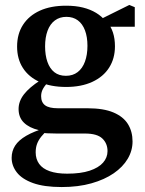

<svg xmlns="http://www.w3.org/2000/svg" viewBox="-20 -521 584 775"><path d="M229 234Q158 234 113.5 218Q69 202 48 175Q27 148 27 116Q27 89 41 67Q55 45 86 27Q117 9 165 -5L174 3Q158 16 146.5 30.5Q135 45 129.5 60Q124 75 124 94Q124 121 138 140.5Q152 160 180.5 170Q209 180 251 180Q306 180 342 168Q378 156 396 135.5Q414 115 414 89Q414 58 393 38Q372 18 323 18H209Q188 18 170 17Q152 16 136 13V4Q98 -5 76.5 -26Q55 -47 55 -81Q55 -112 76.5 -140Q98 -168 143 -197V-213L183 -199Q164 -180 155 -165Q146 -150 146 -133Q146 -108 162 -96Q178 -84 214 -84H333Q398 -84 438 -67Q478 -50 496.5 -20Q515 10 515 50Q515 87 495.5 120Q476 153 439 178.5Q402 204 349 219Q296 234 229 234ZM247 -170Q185 -170 140.5 -190Q96 -210 72.5 -246.5Q49 -283 49 -333Q49 -384 73 -421Q97 -458 141 -478Q185 -498 247 -498Q285 -498 315 -490.5Q345 -483 368 -469Q391 -455 406 -436L412 -433Q428 -414 436 -389.5Q444 -365 444 -334Q444 -285 420.5 -248Q397 -211 352.5 -190.5Q308 -170 247 -170ZM246 -215Q274 -215 293.5 -230Q313 -245 323 -272.5Q333 -300 333 -336Q333 -372 323 -398.5Q313 -425 294 -439Q275 -453 248 -453Q221 -453 201.5 -438.5Q182 -424 172 -397Q162 -370 162 -334Q162 -298 171.5 -271Q181 -244 199.5 -229.5Q218 -215 246 -215ZM374 -413V-444H387L502 -501L524 -492V-413Z"/></svg>

Font: Source Serif 4 18pt SemiBold
Style: Regular
Weight: 600
Designer: Frank Grießhammer
Foundry: Adobe Systems Incorporated
Version: Version 4.004;hotconv 1.0.116;makeotfexe 2.5.65601